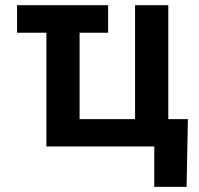

<svg xmlns="http://www.w3.org/2000/svg" viewBox="-20 -566 769 742"><path d="M397.9 -545.9V-439.5H287.6V-105.5H502V-545.9H630.4V-105.5H706.1L701.2 156.2H576.2V0H159.2V-439.5H45.9V-545.9Z"/></svg>

Font: Inter Semi Bold
Style: Regular
Weight: 600
Designer: Rasmus Andersson
Foundry: rsms
Version: Version 4.000;git-e0f93cc